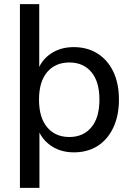

<svg xmlns="http://www.w3.org/2000/svg" viewBox="-20 -725 641 925"><path d="M76 180V-705H169V-379H160Q177 -434 224 -466Q271 -498 335 -498Q401 -498 450 -467Q499 -436 526 -379.5Q553 -323 553 -245Q553 -168 526 -110.5Q499 -53 450.5 -22Q402 9 336 9Q272 9 225.5 -23Q179 -55 161 -108H170V180ZM314 -65Q381 -65 420 -111.5Q459 -158 459 -245Q459 -332 420 -378Q381 -424 314 -424Q247 -424 207.5 -378Q168 -332 168 -245Q168 -158 207.5 -111.5Q247 -65 314 -65Z"/></svg>

Font: Nunito Sans 12pt ExtraLight 11pt Medium
Style: Regular
Weight: 500
Version: Version 3.101;gftools[0.9.27]